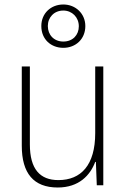

<svg xmlns="http://www.w3.org/2000/svg" viewBox="-20 -825 564 855"><path d="M262 -612C317 -612 360 -651 360 -709C360 -764 317 -805 262 -805C207 -805 164 -766 164 -709C164 -649 208 -612 262 -612ZM262 -640C220 -640 193 -670 193 -709C193 -748 221 -778 262 -778C301 -778 331 -748 331 -708C331 -669 304 -640 262 -640ZM440 -529H404V-232C404 -90 341 -23 240 -23C158 -23 113 -72 113 -182V-529H77V-176C77 -53 130 10 237 10C332 10 382 -45 404 -104H407L411 0H440Z"/></svg>

Font: Noto Sans Bengali SemiCondensed ExtraLight
Style: Regular
Weight: 200
Width: 4
Designer: Joana Ranito - Universal Thirst; Jelle Bosma - Monotype Design Team
Foundry: Universal Thirst ehf.
Version: Version 3.000